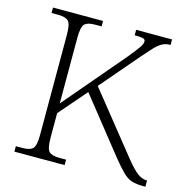

<svg xmlns="http://www.w3.org/2000/svg" viewBox="-105 -816 905 919"><g transform="rotate(15 347.5 -357.0)"><path d="M46 0V-27H79Q115 -27 129.5 -41Q144 -55 144 -108V-605Q144 -659 129.5 -673Q115 -687 79 -687H46V-714H294V-687H261Q224 -687 210 -672.5Q196 -658 196 -604V-279L452 -580Q487 -623 499 -640.5Q511 -658 511 -670Q511 -682 497.5 -684.5Q484 -687 458 -687V-714H636V-687Q611 -687 593 -676.5Q575 -666 556.5 -646Q538 -626 511 -595L350 -407L587 -111Q624 -65 647 -48Q670 -31 693 -31H695V0H687Q650 0 627 -7.5Q604 -15 582 -36.5Q560 -58 527 -99L314 -367L196 -231V-110Q196 -56 210 -41.5Q224 -27 261 -27H295V0Z"/></g></svg>

Font: Noto Serif Tibetan ExtraLight
Style: Regular
Weight: 200
Designer: Monotype Design Team
Foundry: Monotype Imaging Inc.
Version: Version 2.103; ttfautohint (v1.8.4.7-5d5b)